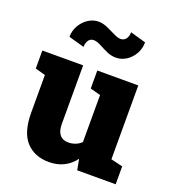

<svg xmlns="http://www.w3.org/2000/svg" viewBox="-141 -888 914 1008"><g transform="rotate(20 315.5 -384.0)"><path d="M246.1 10.3Q164.1 10.3 117.2 -41.5Q70.3 -93.3 70.3 -201.7V-412.1L13.7 -427.7V-528.3H70.3H241.7V-200.7Q241.7 -161.6 258.1 -141.4Q274.4 -121.1 307.1 -121.1Q326.2 -121.1 345 -128.2Q363.8 -135.3 378.4 -149.4V-412.1L320.8 -427.7V-528.3H378.4H549.8V-115.7L615.7 -100.1V0H400.9L389.6 -60.1Q364.3 -25.9 327.9 -7.8Q291.5 10.3 246.1 10.3ZM210.4 -620.1 123 -644.5Q123 -678.7 139.6 -707.8Q156.2 -736.8 183.1 -754.4Q210 -772 240.2 -772Q265.1 -772 290.8 -760.5Q316.4 -749 339.4 -737.5Q362.3 -726.1 378.4 -725.6Q398.4 -726.6 408.7 -741Q418.9 -755.4 418.9 -777.8L505.9 -752.9Q505.9 -717.8 489.5 -688.7Q473.1 -659.7 446.3 -642.3Q419.4 -625 388.2 -625Q361.8 -625 336.2 -636.7Q310.5 -648.4 288.6 -660.2Q266.6 -671.9 250 -671.9Q230 -671.9 220.2 -656.5Q210.4 -641.1 210.4 -620.1Z"/></g></svg>

Font: Roboto Slab LO Black
Style: Regular
Weight: 900
Designer: Google
Version: Version 2.000